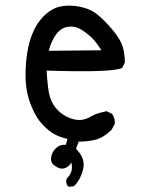

<svg xmlns="http://www.w3.org/2000/svg" viewBox="-20 -552 540 702"><path d="M232.4 130.9 226.6 127Q220.7 117.2 222.7 103.5L226.6 97.7Q250 74.2 240.2 41Q238.3 50.8 225.6 58.6Q212.9 66.4 201.2 64Q189.5 61.5 176.8 51.3Q164.1 41 167 22.5Q169.9 3.9 184.6 -10.3Q199.2 -24.4 220.7 -22.5L226.6 -43.9Q183.6 -53.7 156.2 -77.1Q128.9 -100.6 115.2 -123Q101.6 -145.5 90.3 -175.3Q79.1 -205.1 75.2 -240.7Q71.3 -276.4 75.7 -328.1Q80.1 -379.9 95.7 -421.9Q111.3 -463.9 139.6 -492.7Q168 -521.5 201.2 -528.3Q234.4 -535.2 272.9 -527.3Q311.5 -519.5 338.9 -496.6Q366.2 -473.6 393.6 -440.4Q420.9 -407.2 428.7 -380.9Q436.5 -354.5 436.5 -323.2L426.8 -303.7Q391.6 -286.1 150.4 -293.9Q154.3 -223.6 163.1 -196.3Q171.9 -168.9 189.9 -150.4Q208 -131.8 231 -122.1Q253.9 -112.3 273.4 -113.3Q293 -114.3 312 -126Q331.1 -137.7 370.1 -145.5L389.6 -135.7Q401.4 -120.1 399.4 -98.6L387.7 -77.1L372.1 -63.5Q350.6 -45.9 324.2 -40Q297.9 -34.2 267.6 -34.2L257.8 -7.8Q293.9 27.3 283.7 67.4Q273.4 107.4 250 128.9ZM350.6 -368.2Q331.1 -399.4 314 -415.5Q296.9 -431.6 275.4 -444.8Q253.9 -458 228.5 -454.1Q203.1 -450.2 185.5 -426.8Q168 -403.3 158.2 -366.2Z"/></svg>

Font: JasonHandwriting4
Style: Regular
Weight: 400
Version: Version 1.01.21